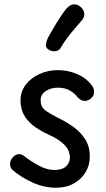

<svg xmlns="http://www.w3.org/2000/svg" viewBox="-20 -870 496 898"><path d="M409 -471Q416 -463 418 -455Q420 -447 420 -440Q420 -428 413.5 -418.5Q407 -409 397 -403.5Q387 -398 376 -398Q366 -398 358 -403Q350 -408 343 -415Q333 -430 309.5 -445Q286 -460 251 -460Q218 -460 194 -444Q170 -428 170 -402Q170 -371 190.5 -355Q211 -339 257 -316Q292 -299 324.5 -275.5Q357 -252 378.5 -218.5Q400 -185 400 -138Q400 -98 380.5 -65Q361 -32 325.5 -12Q290 8 241 8Q186 8 132 -16.5Q78 -41 40 -74Q33 -80 30 -87.5Q27 -95 27 -102Q27 -120 40 -134.5Q53 -149 70 -149Q75 -149 80.5 -147Q86 -145 93 -140Q125 -115 162.5 -95Q200 -75 234 -75Q272 -75 289.5 -92.5Q307 -110 307 -132Q307 -168 279.5 -194.5Q252 -221 208 -240Q162 -261 132.5 -285Q103 -309 89.5 -337.5Q76 -366 76 -400Q76 -442 100.5 -474Q125 -506 165 -524Q205 -542 251 -542Q298 -542 341 -523.5Q384 -505 409 -471ZM265 -648Q257 -633 239.5 -630.5Q222 -628 206 -639Q193 -647 195 -663Q197 -679 204 -693Q217 -716 232.5 -742.5Q248 -769 263.5 -792.5Q279 -816 290 -829Q307 -848 323.5 -849.5Q340 -851 354 -840Q369 -830 373.5 -810.5Q378 -791 361 -773Q344 -754 315 -719Q286 -684 265 -648Z"/></svg>

Font: Playpen Sans Hebrew
Style: Regular
Weight: 400
Designer: Tom Grace, Laura Meseguer, Veronika Burian, José Scaglione
Foundry: TypeTogether
Version: Version 2.000